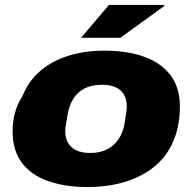

<svg xmlns="http://www.w3.org/2000/svg" viewBox="-20 -745 779 777"><path d="M335 12Q243 12 174 -12.5Q105 -37 68 -87Q31 -137 31 -213Q31 -254 41 -290Q51 -326 70 -354Q95 -417 143 -458Q191 -499 257 -519.5Q323 -540 402 -540Q496 -540 564.5 -515Q633 -490 670.5 -440Q708 -390 708 -314Q708 -252 692 -202Q676 -152 647 -114Q614 -72 566.5 -44Q519 -16 460.5 -2Q402 12 335 12ZM345 -126Q386 -126 415 -141.5Q444 -157 461 -183.5Q478 -210 484 -245Q488 -270 490 -283Q492 -296 492.5 -303Q493 -310 493 -314Q493 -341 482.5 -360.5Q472 -380 450 -391Q428 -402 393 -402Q351 -402 322 -387Q293 -372 276.5 -345Q260 -318 254 -283Q250 -259 247.5 -245.5Q245 -232 244.5 -225.5Q244 -219 244 -214Q244 -188 254.5 -168.5Q265 -149 287 -137.5Q309 -126 345 -126ZM308 -592 421 -725H644L645 -721L467 -592Z"/></svg>

Font: Archivo SemiExpanded Black
Style: Italic
Weight: 900
Width: 6
Italic angle: -10°
Designer: Hector Gatti
Foundry: Omnibus-Type
Version: Version 2.001